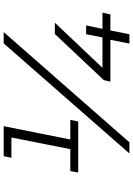

<svg xmlns="http://www.w3.org/2000/svg" viewBox="144 -884 740 1069"><g transform="rotate(-90 514.5 -350.0)"><path d="M88 -285 96 -329H218L283 -657H170L179 -700H346L272 -329H381L372 -285ZM194 0 807 -700H870L256 0ZM594 -106 602 -142 859 -415H922L671 -150H840L858 -241H907L888 -150H978L968 -106H879L858 0H806L827 -106Z"/></g></svg>

Font: Montserrat
Style: Italic
Weight: 400
Italic angle: -11.3°
Designer: Julieta Ulanovsky
Foundry: Julieta Ulanovsky
Version: Version 9.000; ttfautohint (v1.8.4.7-5d5b)